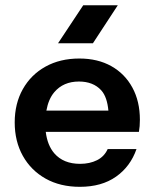

<svg xmlns="http://www.w3.org/2000/svg" viewBox="-20 -711 590 731"><path d="M484 -377.6C465 -412.6 438.2 -439.9 403.8 -459.2C369.4 -478.5 328.8 -488.2 282.1 -488.2C233 -488.2 190 -477.8 153.1 -457.3C116.2 -436.8 87.5 -408.2 66.9 -371.6C46.3 -335 36 -292.8 36 -244.9C36 -197 46.3 -154.6 66.9 -117.7C87.5 -80.8 116.4 -51.9 153.5 -31C190.7 -10.1 234.2 0.3 284 0.3C339.3 0.3 385.2 -12.6 421.8 -38.4C458.4 -64.2 484.3 -99.3 499.7 -143.5H390C381.4 -124.5 367.9 -110.3 349.4 -101.1C331 -91.9 309.5 -87.2 284.9 -87.2C242.5 -87.2 209.8 -100.6 186.7 -127.3C169.2 -147.6 158.4 -174.8 154.2 -208.9H508.9C510.1 -216.3 511.1 -223.6 511.7 -231C512.3 -238.5 512.6 -246.4 512.6 -255C512.6 -301.6 503.1 -342.6 484 -377.6ZM156.6 -290C161.8 -318.4 171.5 -342.2 186.8 -360.1C209.8 -387.1 241 -400.6 280.4 -400.6C316.6 -400.6 344.9 -389.5 365.2 -367.4C381.6 -349.5 389.6 -322.3 392.7 -289.9H156.6ZM428.5 -691H296.9L201 -546.3H333.8Z"/></svg>

Font: Diatome Awesome Semibold
Style: Regular
Weight: 400
Designer: 15.100.17
Foundry: 15.100.17
Version: Version 1.005;Fontself Maker 3.5.8